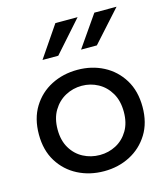

<svg xmlns="http://www.w3.org/2000/svg" viewBox="-114 -851 834 952"><g transform="rotate(-15 303.0 -375.0)"><path d="M304 11Q230 11 169.5 -20Q109 -51 73 -109Q37 -167 37 -248Q37 -330 73 -388.5Q109 -447 169.5 -478Q230 -509 304 -509Q377 -509 437 -478Q497 -447 533 -388.5Q569 -330 569 -248Q569 -167 533 -109Q497 -51 437 -20Q377 11 304 11ZM304 -72Q349 -72 387.5 -92.5Q426 -113 449.5 -152.5Q473 -192 473 -248Q473 -305 449.5 -345Q426 -385 387.5 -406Q349 -427 304 -427Q259 -427 220 -406Q181 -385 157 -345Q133 -305 133 -248Q133 -192 156.5 -152.5Q180 -113 219 -92.5Q258 -72 304 -72ZM348 -601 459 -761H573L429 -601ZM150 -601 259 -761H373L231 -601Z"/></g></svg>

Font: Syne Medium
Style: Regular
Weight: 500
Designer: Lucas Descroix
Foundry: Bonjour Monde
Version: Version 2.200; ttfautohint (v1.8.4)